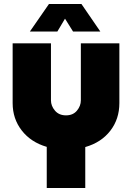

<svg xmlns="http://www.w3.org/2000/svg" viewBox="-20 -734 658 957"><path d="M213 203V-2Q134 -25 88.5 -83.5Q43 -142 43 -220V-518H234V-234Q234 -206 254 -182.5Q274 -159 309 -159Q344 -159 363.5 -182.5Q383 -206 383 -234V-518H575V-220Q575 -141 530 -82.5Q485 -24 405 -1V203ZM129 -577 224 -714H386L480 -577H344L304 -641L266 -577Z"/></svg>

Font: MuseoModerno Black
Style: Regular
Weight: 900
Designer: Pablo Cosgaya, Héctor Gatti, Marcela Romero, and the Authors of The MuseoModerno Project.
Foundry: Omnibus-Type Team
Version: Version 1.001